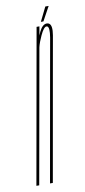

<svg xmlns="http://www.w3.org/2000/svg" viewBox="-116 -703 326 736"><g transform="rotate(-10 47.0 -335.5)"><path d="M-36 0 70.5 -600H81.5L75.5 -565.5Q78 -572.5 81.5 -579.5Q94.5 -606 111 -606Q116.5 -606 120 -603.5Q133 -595 126.5 -557Q117.5 -507.5 101.5 -416L28 0H17L91.5 -421Q106.5 -505.5 114.5 -550.5Q121 -589.5 111 -594.5Q109.5 -595 108 -595Q97.5 -595 83.5 -564.5Q72 -540 67.5 -521L-25 0ZM90 -616 117 -671H130L100 -616Z"/></g></svg>

Font: Anybody UltraCondensed Thin
Style: Italic
Weight: 100
Width: 1
Italic angle: -10°
Designer: Tyler Finck
Foundry: Etcetera Type Company
Version: Version 1.010; ttfautohint (v1.8.3) -l 8 -r 50 -G 200 -x 14 